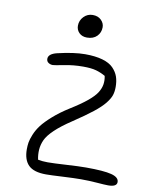

<svg xmlns="http://www.w3.org/2000/svg" viewBox="-95 -975 825 1023"><g transform="rotate(10 318.0 -463.0)"><path d="M313 -778.8Q286.6 -778.8 270.8 -794.4Q254.9 -810.1 254.9 -833Q254.9 -861.3 274.9 -882.1Q294.9 -902.8 323.2 -902.8Q352.1 -902.8 369.1 -886Q386.2 -869.1 386.2 -847.2Q386.2 -818.4 366.7 -798.6Q347.2 -778.8 313 -778.8ZM225.1 -22.9Q158.7 -22.9 129.9 -51.5Q101.1 -80.1 101.1 -137.2Q101.1 -156.7 103.8 -173.8Q106.4 -190.9 117.4 -218Q128.4 -245.1 147.5 -270.3Q166.5 -295.4 202.9 -327.6Q239.3 -359.9 289.1 -391.1Q344.2 -425.3 377.9 -453.1Q411.6 -481 425.8 -503.7Q439.9 -526.4 443.4 -548.8Q446.8 -571.3 441.9 -594.2Q417 -608.4 390.9 -615.7Q364.7 -623 320.8 -623Q267.6 -623 217.8 -613Q168 -603 159.2 -603Q146 -603 135.5 -610.1Q125 -617.2 125 -630.9Q125 -657.7 170.9 -668.9Q259.8 -689.9 319.8 -689.9Q375.5 -689.9 414.1 -678.7Q452.6 -667.5 472.9 -646.5Q493.2 -625.5 501.5 -601.3Q509.8 -577.1 509.8 -545.9Q509.8 -520.5 503.4 -501.2Q497.1 -481.9 477.1 -456.5Q457 -431.2 417.7 -400.1Q378.4 -369.1 314 -326.2Q257.8 -289.1 224.6 -257.3Q191.4 -225.6 179.7 -199.7Q168 -173.8 166 -147Q164.1 -120.1 169.9 -92.8Q193.8 -87.9 222.2 -87.9Q253.4 -87.9 321.8 -92Q390.1 -96.2 429.2 -96.2Q525.4 -96.2 566.7 -85.4Q607.9 -74.7 607.9 -48.8Q607.9 -22.9 561 -22.9Q542.5 -22.9 500.2 -26.4Q458 -29.8 413.1 -29.8Q377.4 -29.8 314.2 -26.4Q251 -22.9 225.1 -22.9Z"/></g></svg>

Font: Shantell Sans Irregular Bouncy
Style: Regular
Weight: 300
Designer: Stephen Nixon, Anya Danilova, Shantell Martin
Foundry: Arrow Type
Version: Version 1.006;[9816181b4]